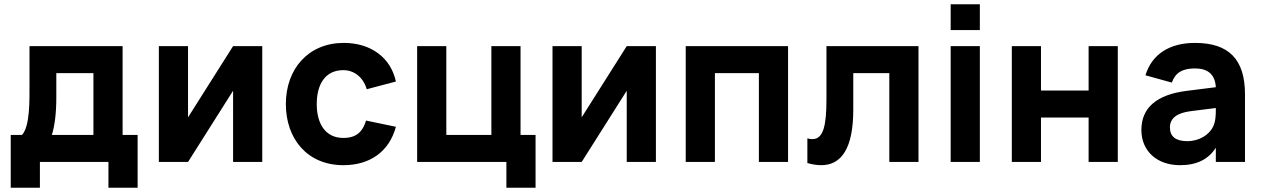

<svg xmlns="http://www.w3.org/2000/svg" viewBox="-20 -755 5884 895"><path d="M30 120H166V0H485.5V120H621.5V-126H551.5V-540H117.5V-363.5C117.5 -290 120.5 -166.5 82.5 -126H30ZM221.5 -126C235 -166.5 242.5 -228.5 242.5 -299V-414H415.5V-126Z M1066.5 -540 856.5 -208V-540H720.5V0H856.5L1066.5 -332V0H1202.5V-540Z M1580.5 15C1705.5 15 1794.5 -49 1825.5 -164L1686.5 -193C1670.5 -141 1641.5 -112 1580.5 -112C1498.5 -112 1456.5 -176 1456.5 -270C1456.5 -360 1494.5 -428 1580.5 -428C1630.5 -428 1673.5 -395 1689.5 -339L1825.5 -375C1801.5 -486 1709.5 -555 1582.5 -555C1417.5 -555 1312.5 -434 1312.5 -270C1312.5 -108 1412.5 15 1580.5 15Z M2476.5 120V-126H2406.5V-540H2270.5V-126H2060.5V-540H1924.5V0H2340.5V120Z M2901.5 -540 2691.5 -208V-540H2555.5V0H2691.5L2901.5 -332V0H3037.5V-540Z M3312.5 0V-414H3517.5V0H3653.5V-540H3176.5V0Z M3743.5 5C3766.5 11.5 3788 15 3808 15C3903 15 3957.5 -64.5 3957.5 -243.5V-414H4125.5V0H4261.5V-540H3832.5V-293.5C3832.5 -169 3818 -106.5 3767 -106.5C3760 -106.5 3752 -107.5 3743.5 -110Z M4547.5 -615V-735H4411.5V-615ZM4547.5 0V-540H4411.5V0Z M4832.5 0V-207H5054.5V0H5190.5V-540H5054.5V-333H4832.5V-540H4696.5V0Z M5550.5 -555C5431 -555 5349 -501.5 5319.5 -404L5442.5 -370C5458.5 -416 5491.5 -436 5550.5 -436C5610.5 -436 5644 -408 5647.5 -348.5L5512 -331.5C5371.5 -314 5300.5 -252.5 5300.5 -149C5300.5 -51 5373 15 5480.5 15C5558.5 15 5613 -12 5647.5 -66.5V0H5783.5V-315C5783.5 -478 5708.5 -555 5550.5 -555ZM5647.5 -251.5V-244C5647.5 -220 5647 -189.5 5634.5 -164C5616.5 -127.5 5571.5 -97 5514.5 -97C5461 -97 5433.5 -118.5 5433.5 -161C5433.5 -203.5 5466 -229 5532 -237Z"/></svg>

Font: Vela Sans ExtBd
Style: Regular
Weight: 800
Designer: Principal design: Mikhail Sharanda - project Manrope.
Design modification: Ravid Balaliev
Foundry: Mikhail Sharanda
Version: Version 1.001